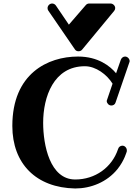

<svg xmlns="http://www.w3.org/2000/svg" viewBox="-20 -1049 780 1090"><path d="M714 -694C715 -696 716 -699 716 -702C716 -715 704 -728 690 -728C680 -728 670 -721 666 -710L639 -633C605 -674 537 -728 423 -728C251 -728 50 -631 50 -334C50 -120 185 17 407 21C496 21 587 -15 647 -89C687 -139 699 -188 700 -190C700 -192 700 -194 700 -196C700 -209 689 -222 675 -222C663 -222 653 -214 650 -202C615 -98 520 -30 407 -30C263 -30 225 -226 225 -352C225 -498 284 -673 462 -673C524 -673 587 -626 619 -574L588 -483C587 -481 586 -478 586 -475C586 -464 597 -450 612 -450C623 -450 633 -456 636 -467ZM608 -1029H486C479 -1029 472 -1026 467 -1020L371 -909L297 -1018C292 -1025 284 -1029 276 -1029C261 -1029 250 -1016 250 -1003C250 -998 251 -993 254 -989L405 -769C409 -762 417 -758 425 -758C434 -758 441 -761 446 -767L628 -987C632 -992 634 -997 634 -1003C634 -1018 620 -1029 608 -1029Z"/></svg>

Font: Ribeye
Style: Regular
Weight: 400
Designer: Astigmatic (AOETI)
Foundry: Astigmatic (AOETI)
Version: Version 1.000